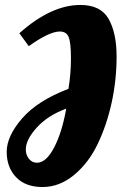

<svg xmlns="http://www.w3.org/2000/svg" viewBox="-20 -717 490 774"><path d="M256 -359Q266 -419 266 -481.5Q266 -544 257 -567Q248 -590 221 -590Q179 -590 96 -531L58 -583Q186 -697 304 -697Q386 -697 418 -640.5Q450 -584 450 -489.5Q450 -395 430.5 -305Q411 -215 374.5 -138Q338 -61 279 -12Q220 37 151.5 37Q83 37 45 -2.5Q7 -42 7 -105Q7 -168 69 -239.5Q131 -311 256 -359ZM84 -114Q84 -93 96.5 -77Q109 -61 129 -61Q166 -61 198 -122Q230 -183 247 -279Q173 -252 128.5 -203Q84 -154 84 -114Z"/></svg>

Font: Oleo Script Swash Caps
Style: Bold
Weight: 700
Designer: Soytutype
Foundry: Soytutype
Version: Version 1.002